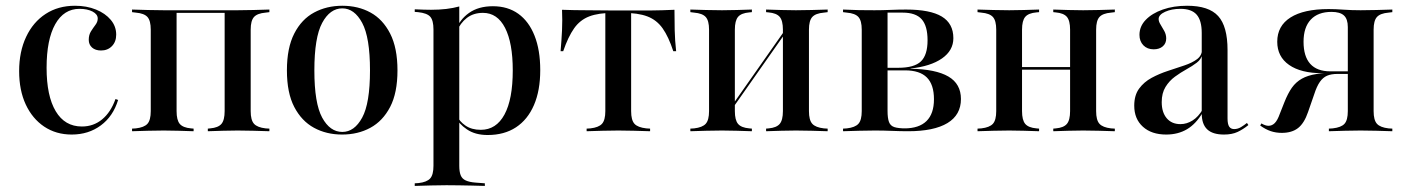

<svg xmlns="http://www.w3.org/2000/svg" viewBox="-20 -447 4787 654"><path d="M224.2 11.3Q171 11.3 130.6 -15.7Q90.3 -42.7 67.7 -91.1Q45.2 -139.5 45.2 -204.8Q45.2 -271 69 -321.4Q92.7 -371.8 135.5 -399.6Q178.2 -427.4 235.5 -427.4Q275 -427.4 306.9 -414.5Q338.7 -401.6 357.3 -379.4Q375.8 -357.3 375.8 -329Q375.8 -304.8 361.3 -289.9Q346.8 -275 324.2 -275Q304.8 -275 293.5 -285.1Q282.3 -295.2 282.3 -311.3Q282.3 -328.2 289.9 -340.3Q297.6 -352.4 305.2 -362.5Q312.9 -372.6 312.9 -383.9Q312.9 -398.4 295.2 -407.7Q277.4 -416.9 250.8 -416.9Q197.6 -416.9 168.1 -364.5Q138.7 -312.1 138.7 -216.1Q138.7 -120.2 169.8 -68.1Q200.8 -16.1 258.9 -16.1Q298.4 -16.1 327.8 -40.3Q357.3 -64.5 373.4 -109.7L382.3 -106.5Q365.3 -50.8 323.4 -19.8Q281.5 11.3 224.2 11.3Z M789.5 -2.4Q763.7 -2.4 739.9 -1.6Q716.1 -0.8 687.9 0V-8.9L696 -9.7Q723.4 -12.1 734.3 -25Q745.2 -37.9 745.2 -68.5V-412.1H789.5Q816.9 -412.1 842.3 -412.9Q867.7 -413.7 897.6 -414.5V-405.6L884.7 -404Q856.5 -401.6 845.2 -389.1Q833.9 -376.6 833.9 -346V-68.5Q833.9 -37.9 845.2 -25.4Q856.5 -12.9 884.7 -9.7L897.6 -8.9V0Q867.7 -0.8 842.3 -1.6Q816.9 -2.4 789.5 -2.4ZM537.9 -2.4Q509.7 -2.4 484.7 -1.6Q459.7 -0.8 429.8 0V-8.9L442.7 -9.7Q471 -12.9 482.3 -25.4Q493.5 -37.9 493.5 -68.5V-346Q493.5 -376.6 482.3 -389.1Q471 -401.6 442.7 -404L429.8 -405.6V-414.5Q459.7 -413.7 484.7 -412.9Q509.7 -412.1 537.9 -412.1H581.5V-68.5Q581.5 -37.9 592.3 -25Q603.2 -12.1 630.6 -9.7L639.5 -8.9V0Q610.5 -0.8 587.1 -1.6Q563.7 -2.4 537.9 -2.4ZM561.3 -403.2V-412.1H766.9V-403.2Z M1145.2 11.3Q1091.9 11.3 1049.6 -11.7Q1007.3 -34.7 982.3 -82.7Q957.3 -130.6 957.3 -207.3Q957.3 -283.9 982.3 -332.7Q1007.3 -381.5 1050 -404.4Q1092.7 -427.4 1146 -427.4Q1200 -427.4 1241.9 -404.4Q1283.9 -381.5 1308.9 -332.7Q1333.9 -283.9 1333.9 -207.3Q1333.9 -130.6 1308.9 -82.7Q1283.9 -34.7 1241.5 -11.7Q1199.2 11.3 1145.2 11.3ZM1146 2.4Q1187.1 2.4 1213.7 -46.4Q1240.3 -95.2 1240.3 -207.3Q1240.3 -319.4 1213.7 -369Q1187.1 -418.5 1146 -418.5Q1104 -418.5 1077.4 -369Q1050.8 -319.4 1050.8 -207.3Q1050.8 -95.2 1077.4 -46.4Q1104 2.4 1146 2.4Z M1500.8 183.9Q1472.6 183.9 1447.6 184.7Q1422.6 185.5 1392.7 186.3V177.4L1405.6 176.6Q1433.9 173.4 1445.2 160.9Q1456.5 148.4 1456.5 117.7V-207.3H1544.4V117.7Q1544.4 137.9 1549.2 150Q1554 162.1 1566.5 167.7Q1579 173.4 1600 175L1631.5 177.4V186.3Q1608.1 185.5 1586.3 185.1Q1564.5 184.7 1544 184.3Q1523.4 183.9 1500.8 183.9ZM1658.9 -425.8Q1709.7 -425.8 1745.6 -400Q1781.5 -374.2 1800.8 -325.4Q1820.2 -276.6 1820.2 -208.1Q1820.2 -138.7 1798.8 -89.1Q1777.4 -39.5 1737.5 -13.3Q1697.6 12.9 1641.1 12.9Q1598.4 12.9 1570.2 -6.5Q1541.9 -25.8 1534.7 -46L1537.9 -51.6Q1544.4 -33.9 1565.3 -19.4Q1586.3 -4.8 1617.7 -4.8Q1670.2 -4.8 1698.4 -56.9Q1726.6 -108.9 1726.6 -207.3Q1726.6 -300.8 1700.4 -352Q1674.2 -403.2 1625 -403.2Q1592.7 -403.2 1570.2 -385.9Q1547.6 -368.5 1535.5 -338.7L1532.3 -343.5Q1545.2 -379.8 1577.4 -402.8Q1609.7 -425.8 1658.9 -425.8ZM1456.5 -207.3V-346.8Q1456.5 -377.4 1445.6 -389.9Q1434.7 -402.4 1404 -405.6L1392.7 -406.5V-415.3Q1411.3 -414.5 1423.8 -414.1Q1436.3 -413.7 1448.4 -413.7Q1475.8 -413.7 1500 -416.5Q1524.2 -419.4 1544.4 -425V-415.3V-207.3Z M2086.3 -2.4Q2058.1 -2.4 2033.1 -1.6Q2008.1 -0.8 1978.2 0V-8.9L1991.1 -9.7Q2019.4 -12.9 2030.6 -25.4Q2041.9 -37.9 2041.9 -68.5V-207.3H2129.8V-68.5Q2129.8 -37.9 2141.1 -25.4Q2152.4 -12.9 2181.5 -9.7L2194.4 -8.9V0Q2164.5 -0.8 2139.1 -1.6Q2113.7 -2.4 2086.3 -2.4ZM2070.2 -403.2Q2018.5 -403.2 1987.1 -391.1Q1955.6 -379 1935.5 -350.4Q1915.3 -321.8 1898.4 -272.6H1889.5Q1892.7 -308.9 1894.4 -344Q1896 -379 1894.4 -413.7Q1915.3 -412.9 1936.7 -412.5Q1958.1 -412.1 1978.2 -412.1L2070.2 -411.3H2101.6H2193.5Q2214.5 -411.3 2235.9 -412.1Q2257.3 -412.9 2277.4 -413.7Q2277.4 -379 2278.2 -344Q2279 -308.9 2283.1 -272.6H2273.4Q2257.3 -321.8 2237.1 -350.4Q2216.9 -379 2185.1 -391.1Q2153.2 -403.2 2101.6 -403.2ZM2041.9 -207.3V-406.5H2129.8V-207.3Z M2691.1 -2.4Q2665.3 -2.4 2641.5 -1.6Q2617.7 -0.8 2589.5 0V-8.9L2598.4 -9.7Q2625 -12.1 2635.9 -25Q2646.8 -37.9 2646.8 -68.5V-207.3H2735.5V-68.5Q2735.5 -37.9 2746.8 -25.4Q2758.1 -12.9 2786.3 -9.7L2799.2 -8.9V0Q2769.4 -0.8 2744 -1.6Q2718.5 -2.4 2691.1 -2.4ZM2439.5 -2.4Q2411.3 -2.4 2386.3 -1.6Q2361.3 -0.8 2331.5 0V-8.9L2344.4 -9.7Q2372.6 -12.9 2383.9 -25.4Q2395.2 -37.9 2395.2 -68.5V-346Q2395.2 -376.6 2383.9 -389.1Q2372.6 -401.6 2344.4 -404L2331.5 -405.6V-414.5Q2361.3 -413.7 2386.3 -412.9Q2411.3 -412.1 2439.5 -412.1Q2465.3 -412.1 2488.7 -412.9Q2512.1 -413.7 2541.1 -414.5V-405.6L2532.3 -404.8Q2504.8 -402.4 2494 -389.5Q2483.1 -376.6 2483.1 -346V-68.5Q2483.1 -37.9 2494 -25Q2504.8 -12.1 2532.3 -9.7L2541.1 -8.9V0Q2512.1 -0.8 2488.7 -1.6Q2465.3 -2.4 2439.5 -2.4ZM2646.8 -207.3V-346Q2646.8 -376.6 2635.9 -389.5Q2625 -402.4 2597.6 -404.8L2589.5 -405.6V-414.5Q2617.7 -413.7 2641.5 -412.9Q2665.3 -412.1 2691.1 -412.1Q2718.5 -412.1 2744 -412.9Q2769.4 -413.7 2799.2 -414.5V-405.6L2786.3 -404Q2758.1 -401.6 2746.8 -389.1Q2735.5 -376.6 2735.5 -346V-207.3ZM2441.9 -30.6 2440.3 -40.3 2681.5 -383.9 2683.1 -374.2Z M2959.7 -2.4Q2932.3 -2.4 2906.9 -1.6Q2881.5 -0.8 2851.6 0V-8.9L2864.5 -9.7Q2892.7 -12.9 2904 -25.4Q2915.3 -37.9 2915.3 -68.5V-346Q2915.3 -376.6 2904 -389.1Q2892.7 -401.6 2864.5 -404L2851.6 -405.6V-414.5Q2881.5 -412.9 2906.5 -412.5Q2931.5 -412.1 2959.7 -412.1H2958.1Q2985.5 -412.1 3013.3 -413.3Q3041.1 -414.5 3066.1 -414.5Q3148.4 -414.5 3187.9 -390.7Q3227.4 -366.9 3227.4 -316.9Q3227.4 -275 3188.7 -248Q3150 -221 3081.5 -213.7V-212.9Q3167.7 -211.3 3210.5 -186.3Q3253.2 -161.3 3253.2 -109.7Q3253.2 -55.6 3207.3 -27.8Q3161.3 0 3073.4 0Q3047.6 0 3018.5 -1.2Q2989.5 -2.4 2960.5 -2.4ZM3003.2 -69.4Q3003.2 -44.4 3008.1 -31.5Q3012.9 -18.5 3026.2 -14.1Q3039.5 -9.7 3065.3 -9.7H3060.5Q3110.5 -9.7 3135.9 -34.7Q3161.3 -59.7 3161.3 -108.9Q3161.3 -158.9 3137.1 -183.1Q3112.9 -207.3 3062.9 -207.3H2979.8V-216.1H3039.5Q3094.4 -216.1 3116.9 -237.9Q3139.5 -259.7 3139.5 -309.7Q3139.5 -358.9 3119.4 -381.5Q3099.2 -404 3054.8 -404H3001.6L3003.2 -405.6Z M3669.4 -2.4Q3643.5 -2.4 3619.8 -1.6Q3596 -0.8 3567.7 0V-8.9L3576.6 -9.7Q3603.2 -12.1 3614.1 -25Q3625 -37.9 3625 -68.5V-207.3H3713.7V-68.5Q3713.7 -37.9 3725 -25.4Q3736.3 -12.9 3764.5 -9.7L3777.4 -8.9V0Q3747.6 -0.8 3722.2 -1.6Q3696.8 -2.4 3669.4 -2.4ZM3417.7 -2.4Q3389.5 -2.4 3364.5 -1.6Q3339.5 -0.8 3309.7 0V-8.9L3322.6 -9.7Q3350.8 -12.9 3362.1 -25.4Q3373.4 -37.9 3373.4 -68.5V-346Q3373.4 -376.6 3362.1 -389.1Q3350.8 -401.6 3322.6 -404L3309.7 -405.6V-414.5Q3339.5 -413.7 3364.5 -412.9Q3389.5 -412.1 3417.7 -412.1Q3443.5 -412.1 3466.9 -412.9Q3490.3 -413.7 3519.4 -414.5V-405.6L3510.5 -404.8Q3483.1 -402.4 3472.2 -389.5Q3461.3 -376.6 3461.3 -346V-68.5Q3461.3 -37.9 3472.2 -25Q3483.1 -12.1 3510.5 -9.7L3519.4 -8.9V0Q3490.3 -0.8 3466.9 -1.6Q3443.5 -2.4 3417.7 -2.4ZM3625 -207.3V-346Q3625 -376.6 3614.1 -389.5Q3603.2 -402.4 3575.8 -404.8L3567.7 -405.6V-414.5Q3596 -413.7 3619.8 -412.9Q3643.5 -412.1 3669.4 -412.1Q3696.8 -412.1 3722.2 -412.9Q3747.6 -413.7 3777.4 -414.5V-405.6L3764.5 -404Q3736.3 -401.6 3725 -389.1Q3713.7 -376.6 3713.7 -346V-207.3ZM3429 -209.7V-218.5H3659.7V-209.7Z M4073.4 -207.3V-334.7Q4073.4 -377.4 4056 -397.2Q4038.7 -416.9 4000.8 -416.9Q3971 -416.9 3948.8 -406.9Q3926.6 -396.8 3926.6 -382.3Q3926.6 -373.4 3933.1 -363.3Q3939.5 -353.2 3946 -341.1Q3952.4 -329 3952.4 -316.1Q3952.4 -299.2 3940.7 -289.1Q3929 -279 3909.7 -279Q3887.9 -279 3874.6 -292.7Q3861.3 -306.5 3861.3 -328.2Q3861.3 -357.3 3882.7 -379.4Q3904 -401.6 3940.7 -414.5Q3977.4 -427.4 4023.4 -427.4Q4097.6 -427.4 4129.4 -392.3Q4161.3 -357.3 4161.3 -276.6V-207.3ZM3952.4 11.3Q3902.4 11.3 3873 -15.3Q3843.5 -41.9 3843.5 -87.1Q3843.5 -122.6 3860.1 -145.2Q3876.6 -167.7 3902.8 -181.9Q3929 -196 3958.5 -205.6Q3987.9 -215.3 4014.5 -224.2Q4041.1 -233.1 4057.7 -245.6Q4074.2 -258.1 4074.2 -278.2L4075 -261.3Q4071.8 -245.2 4056.5 -233.5Q4041.1 -221.8 4021.4 -210.9Q4001.6 -200 3982.3 -185.9Q3962.9 -171.8 3950 -150.8Q3937.1 -129.8 3937.1 -99.2Q3937.1 -64.5 3954 -44.4Q3971 -24.2 4000.8 -24.2Q4022.6 -24.2 4042.3 -36.7Q4062.1 -49.2 4076.6 -74.2V-63.7Q4054 -25 4023.4 -6.9Q3992.7 11.3 3952.4 11.3ZM4161.3 -43.5Q4161.3 -24.2 4166.9 -15.7Q4172.6 -7.3 4183.9 -7.3Q4196 -7.3 4207.3 -14.1Q4218.5 -21 4227.4 -28.2L4232.3 -21Q4214.5 -6.5 4195.6 2.4Q4176.6 11.3 4149.2 11.3Q4110.5 11.3 4091.9 -6.5Q4073.4 -24.2 4073.4 -60.5V-207.3H4161.3Z M4614.5 -2.4Q4587.1 -2.4 4561.7 -1.6Q4536.3 -0.8 4506.5 0V-8.9L4519.4 -9.7Q4548.4 -12.9 4559.7 -25.4Q4571 -37.9 4571 -68.5V-354.8Q4571 -382.3 4557.7 -394.4Q4544.4 -406.5 4515.3 -406.5Q4469.4 -406.5 4444.8 -380.2Q4420.2 -354 4420.2 -304.8Q4420.2 -254.8 4443.1 -229.4Q4466.1 -204 4511.3 -204H4592.7V-197.6H4484.7Q4411.3 -197.6 4371 -225.8Q4330.6 -254 4330.6 -304.8Q4330.6 -358.9 4375.8 -387.5Q4421 -416.1 4505.6 -416.1Q4529 -416.1 4556.5 -414.1Q4583.9 -412.1 4614.5 -412.1Q4642.7 -412.1 4667.7 -412.9Q4692.7 -413.7 4722.6 -414.5V-405.6L4709.7 -404Q4681.5 -401.6 4670.2 -389.1Q4658.9 -376.6 4658.9 -346V-68.5Q4658.9 -37.9 4670.2 -25.4Q4681.5 -12.9 4709.7 -9.7L4722.6 -8.9V0Q4692.7 -0.8 4667.7 -1.6Q4642.7 -2.4 4614.5 -2.4ZM4346 5.6Q4325.8 5.6 4308.1 -0.4Q4290.3 -6.5 4272.6 -19.4L4276.6 -26.6Q4290.3 -18.5 4300.8 -18.5Q4312.9 -18.5 4322.2 -27.8Q4331.5 -37.1 4339.5 -59.7L4354.8 -98.4Q4366.9 -129 4380.6 -148.4Q4394.4 -167.7 4414.5 -179Q4434.7 -190.3 4463.7 -194.8Q4492.7 -199.2 4534.7 -199.2H4592.7V-195.2H4536.3Q4514.5 -195.2 4500.4 -189.1Q4486.3 -183.1 4475.8 -168.1Q4465.3 -153.2 4456.5 -125.8L4435.5 -65.3Q4422.6 -27.4 4401.6 -10.9Q4380.6 5.6 4346 5.6Z"/></svg>

Font: Playfair 144pt SemiCondensed Medium
Style: Regular
Weight: 500
Width: 4
Designer: Claus Eggers Sørensen
Foundry: Claus Eggers Sørensen
Version: Version 2.203